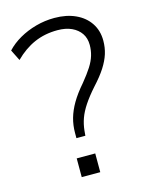

<svg xmlns="http://www.w3.org/2000/svg" viewBox="-109 -782 655 851"><g transform="rotate(-15 218.0 -356.5)"><path d="M181 -173V-197Q181 -232 190 -264Q199 -296 218.5 -329.5Q238 -363 272 -402Q299 -435 315 -460Q331 -485 338 -508.5Q345 -532 345 -557Q345 -588 330 -610Q315 -632 288 -644.5Q261 -657 223 -657Q165 -657 117 -636Q69 -615 27 -573L2 -623Q27 -650 62 -670Q97 -690 138.5 -701.5Q180 -713 224 -713Q279 -713 320.5 -694Q362 -675 385 -640.5Q408 -606 408 -560Q408 -528 399 -499.5Q390 -471 370.5 -440.5Q351 -410 316 -372Q285 -337 265.5 -307.5Q246 -278 236.5 -251.5Q227 -225 224 -196L222 -173ZM159 0V-86H244V0Z"/></g></svg>

Font: Nunito Sans 12pt ExtraLight 12pt Light
Style: Regular
Weight: 300
Version: Version 3.101;gftools[0.9.27]